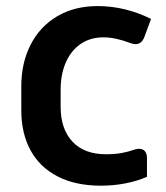

<svg xmlns="http://www.w3.org/2000/svg" viewBox="-20 -585 537 620"><path d="M305.7 14.6Q223.6 14.6 165.8 -15.4Q107.9 -45.4 78.4 -100.1Q48.8 -154.8 48.8 -228.5V-306.6Q48.8 -381.8 78.9 -440.7Q108.9 -499.5 164.8 -532.5Q220.7 -565.4 295.4 -565.4Q383.8 -565.4 467.8 -523.9L446.3 -465.8Q437.5 -442.4 417.5 -442.4Q411.6 -442.4 401.4 -445.8Q352.5 -464.4 314 -464.4Q271.5 -464.4 240.2 -442.9Q209 -421.4 192.4 -383.1Q175.8 -344.7 175.8 -294.9V-240.2Q175.8 -168.5 213.9 -127.7Q252 -86.9 322.3 -86.9Q350.6 -86.9 372.3 -90.8Q394 -94.7 414.6 -102.1Q423.3 -104.5 429.2 -104.5Q441.4 -104.5 448 -96.7Q454.6 -88.9 454.6 -73.7V-14.2Q425.3 -1 386.7 6.8Q348.1 14.6 305.7 14.6Z"/></svg>

Font: Lycee Sans SemiBold
Style: Regular
Weight: 600
Designer: Justin Alvin
Foundry: Alkove Design
Version: Version 1.030